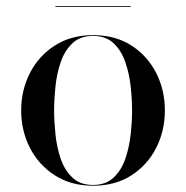

<svg xmlns="http://www.w3.org/2000/svg" viewBox="-20 -582 592 612"><path d="M276.5 10Q206.5 10 155 -23Q103.5 -56 75.5 -110.5Q47.5 -165 47.5 -230Q47.5 -295 75.5 -349.5Q103.5 -404 155 -437Q206.5 -470 276.5 -470Q347.5 -470 398.8 -437Q450 -404 477.8 -349.5Q505.5 -295 505.5 -230Q505.5 -165 477.8 -110.5Q450 -56 398.8 -23Q347.5 10 276.5 10ZM276.5 7.5Q317.5 7.5 342.2 -16Q367 -39.5 379.5 -76Q392 -112.5 396.5 -153.8Q401 -195 401 -230Q401 -265.5 396.5 -306.5Q392 -347.5 379.5 -384Q367 -420.5 342.2 -444Q317.5 -467.5 276.5 -467.5Q235.5 -467.5 210.8 -444Q186 -420.5 173.5 -384Q161 -347.5 156.8 -306.5Q152.5 -265.5 152.5 -230Q152.5 -195 156.8 -153.8Q161 -112.5 173.5 -76Q186 -39.5 210.8 -16Q235.5 7.5 276.5 7.5ZM156.5 -560V-562.5H396.5V-560Z"/></svg>

Font: Bodoni Moda 72pt
Style: Regular
Weight: 400
Designer: Owen Earl
Foundry: indestructible type
Version: Version 2.005